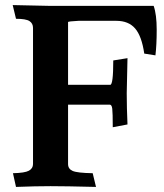

<svg xmlns="http://www.w3.org/2000/svg" viewBox="-20 -733 647 756"><path d="M482 -504 479 -366Q479 -309 482 -243L424 -232Q424 -289 422 -305Q420 -321 412 -321H248V-87Q248 -68 266 -60Q284 -52 345 -51L358 3Q238 0 179 0Q120 0 43 3L31 -51Q78 -52 94 -61Q110 -70 110 -87V-623Q110 -641 96 -650Q82 -659 43 -659L30 -713Q150 -710 170 -710H585Q597 -676 597 -616Q597 -556 592 -515L548 -522Q538 -591 512 -621Q486 -651 438 -651H289Q248 -649 248 -646V-399H414Q426 -399 426 -495Z"/></svg>

Font: Lusitana
Style: Bold
Weight: 700
Designer: Ana Paula Megda
Foundry: Ana Paula Megda
Version: Version 1.001; ttfautohint (v1.4.1)